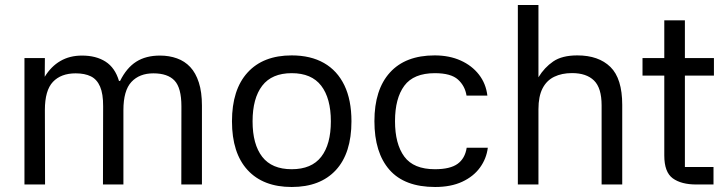

<svg xmlns="http://www.w3.org/2000/svg" viewBox="-20 -737 2892 767"><path d="M77.7 -505H159.3L158.7 -430.3Q184 -471.7 221.2 -493.3Q258.3 -515 307.7 -515Q364 -515 401.8 -490.7Q439.7 -466.3 455.3 -413.7H459.7Q485.7 -466 524.2 -490.5Q562.7 -515 619 -515Q656 -515 687 -503.8Q718 -492.7 740 -469.2Q762 -445.7 774.3 -407.5Q786.7 -369.3 786.7 -315.3V0H704.3L704.7 -312.3Q704.7 -386 677.3 -415Q650 -444 592.7 -444Q537 -444 505 -409.7Q473 -375.3 473 -297V0H391.3L392 -312.3Q392.3 -362 379.8 -391Q367.3 -420 343 -432Q318.7 -444 282.3 -444Q223.7 -444 191.5 -410Q159.3 -376 159.3 -297.7L160 0H77.7Z M1145.3 10Q1031.3 10 969 -57.8Q906.7 -125.7 906.7 -252.3Q906.7 -379 969 -447.3Q1031.3 -515.7 1145.3 -515.7Q1221 -515.7 1274.2 -485.3Q1327.3 -455 1355.7 -396.3Q1384 -337.6 1384 -252.5Q1384 -125 1321.7 -57.5Q1259.3 10 1145.3 10ZM1145.3 -61Q1224.7 -61 1263.2 -110.7Q1301.7 -160.3 1301.7 -252.3Q1301.7 -344.3 1263.2 -394.5Q1224.7 -444.7 1145.3 -444.7Q1066 -444.7 1027.5 -394.5Q989 -344.3 989 -252.3Q989 -160.3 1027.5 -110.7Q1066 -61 1145.3 -61Z M1718.3 10Q1596.3 10 1536 -58.5Q1475.7 -127 1475.7 -253Q1475.7 -379 1537.7 -447.3Q1599.7 -515.7 1716.3 -515.7Q1775 -515.7 1820.2 -495.3Q1865.3 -475 1893.3 -439Q1921.3 -403 1927 -355H1843.7Q1837.7 -393.7 1809.5 -419.2Q1781.3 -444.7 1717.3 -444.7Q1632.3 -444.7 1595.2 -394.5Q1558 -344.3 1558 -253Q1558 -161.7 1595.2 -111.3Q1632.3 -61 1717.3 -61Q1778.3 -61 1808 -82.5Q1837.7 -104 1844.3 -146.7H1928.7Q1923.3 -103.3 1897.5 -67.7Q1871.7 -32 1826.5 -11Q1781.3 10 1718.3 10Z M2131 0H2048.7V-717H2131V-428.3Q2154.7 -467.3 2190 -491.5Q2225.3 -515.7 2286.3 -515.7Q2371.3 -515.7 2418.5 -469.5Q2465.7 -423.3 2465.7 -317.7V0H2383.3V-316Q2383.3 -385.7 2353 -415.3Q2322.7 -445 2265 -445Q2224.3 -445 2194 -430.3Q2163.7 -415.7 2147.3 -383.8Q2131 -352 2131 -300.7Z M2832 -435H2716V-70H2830.3V0H2761.7Q2701.3 0 2667.5 -24.7Q2633.7 -49.3 2633.7 -115.7V-435H2546.7V-505H2633.7V-655.7H2716V-505H2832Z"/></svg>

Font: 42dot Sans Light
Style: Regular
Weight: 300
Designer: 42dot
Version: Version 1.000